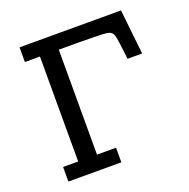

<svg xmlns="http://www.w3.org/2000/svg" viewBox="-124 -811 917 930"><g transform="rotate(-20 334.5 -346.0)"><path d="M73.2 0V-75.2H150.9V-616.2H73.2V-691.9H596.2L621.1 -460.9H545.9Q534.7 -565.9 527.8 -586.9Q521 -607.9 496.1 -611.8Q468.3 -615.7 354 -616.2H248V-75.2H346.2V0Z"/></g></svg>

Font: CMU Concrete
Style: Bold
Weight: 700
Version: Version 0.7.0